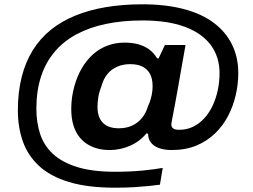

<svg xmlns="http://www.w3.org/2000/svg" viewBox="-20 -719 1174 892"><path d="M515 153Q387 153 300 126.5Q213 100 161 51.5Q109 3 86 -62.5Q63 -128 63 -206Q63 -291 80.5 -360.5Q98 -430 132 -485Q166 -540 215.5 -580Q265 -620 330 -646.5Q395 -673 473 -686Q551 -699 642 -699Q750 -699 833.5 -677Q917 -655 973 -613Q1029 -571 1058 -512Q1087 -453 1087 -379Q1087 -329 1075.5 -278.5Q1064 -228 1040.5 -182Q1017 -136 980 -100Q943 -64 893 -43Q843 -22 778 -22Q743 -22 718.5 -31Q694 -40 681 -57Q668 -74 668 -97L661 -100Q630 -62 584.5 -42Q539 -22 490 -22Q436 -22 395.5 -43.5Q355 -65 333 -107.5Q311 -150 311 -213Q311 -242 315 -269Q319 -296 326 -320Q338 -364 359.5 -401Q381 -438 410.5 -465Q440 -492 477.5 -506.5Q515 -521 559 -521Q595 -521 623.5 -513Q652 -505 673.5 -489Q695 -473 710 -448H717L746 -510H842L821 -392Q811 -336 804 -295Q797 -254 791.5 -226Q786 -198 782.5 -180Q779 -162 777.5 -153Q776 -144 776 -141Q776 -128 785 -122Q794 -116 812 -116Q848 -116 877.5 -130.5Q907 -145 930 -170.5Q953 -196 968.5 -229.5Q984 -263 992 -301.5Q1000 -340 1000 -379Q1000 -455 959 -510Q918 -565 838.5 -594.5Q759 -624 642 -624Q550 -624 473 -608Q396 -592 336 -560Q276 -528 234 -478.5Q192 -429 170.5 -363Q149 -297 149 -213Q149 -150 166.5 -96.5Q184 -43 226 -4Q268 35 338.5 57Q409 79 515 79Q550 79 583.5 77.5Q617 76 645.5 73Q674 70 697.5 67Q721 64 736 61L723 139Q703 142 673 145Q643 148 604 150.5Q565 153 515 153ZM532 -123Q567 -123 594 -135.5Q621 -148 640 -171.5Q659 -195 668 -227Q674 -239 678 -251.5Q682 -264 684.5 -276Q687 -288 688 -298.5Q689 -309 689 -318Q689 -353 677 -375.5Q665 -398 642 -409.5Q619 -421 585 -421Q551 -421 524 -409Q497 -397 479 -375Q461 -353 452 -321Q447 -308 443 -295Q439 -282 437 -269.5Q435 -257 434 -245Q433 -233 433 -222Q433 -174 458 -148.5Q483 -123 532 -123Z"/></svg>

Font: Archivo SemiExpanded SemiBold
Style: Italic
Weight: 600
Width: 6
Italic angle: -10°
Designer: Hector Gatti
Foundry: Omnibus-Type
Version: Version 2.001